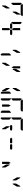

<svg xmlns="http://www.w3.org/2000/svg" viewBox="3582 -4578 995 8200"><g transform="rotate(-90 4080.0 -477.5)"><path d="M341 -291 238 -113H212V-254L316 -433H341ZM475 -433H500L604 -254V-113H578L475 -291ZM1157 -567H1132L1028 -746V-887H1054L1157 -709ZM1178 -673V-887H1270V-876V-673V-601L1224 -521L1178 -601Z M1776 -500 1824 -547V-546H1960H2001L2028 -500L2001 -454H1844H1841H1824V-453ZM2256 -546 2303 -499 2256 -453V-454H2238H2236H2107H2086H2079L2052 -500L2079 -546H2086H2107H2120Z M3134 -955 3165 -924V-510H3138L3133 -514L3072 -575V-607V-782V-887V-893ZM3133 -485 3138 -489H3165V-76L3134 -45L3072 -107V-113V-218V-424ZM3120 -31 3089 0H2623L2592 -31L2654 -93H2674H2810H2902H3038H3058ZM2592 -500 2640 -547V-546H2776H2817L2844 -500L2817 -454H2660H2657H2640V-453ZM2789 -567H2764L2660 -746V-887H2686L2789 -709Z M3950 -955 3981 -924V-510H3954L3949 -514L3888 -575V-607V-782V-887V-893ZM3949 -485 3954 -489H3981V-76L3950 -45L3888 -107V-113V-218V-424ZM3936 -31 3905 0H3439L3408 -31L3470 -93H3490H3626H3718H3854H3874ZM3394 -515 3390 -510H3363V-924L3394 -955L3456 -893V-887V-782V-576ZM3626 -673V-887H3718V-876V-673V-601L3672 -521L3626 -601Z M4210 -515 4206 -510H4179V-924L4210 -955L4272 -893V-887V-782V-576ZM4421 -567H4396L4292 -746V-887H4318L4421 -709ZM4421 -291 4318 -113H4292V-254L4396 -433H4421Z M5474 -887H5500V-746L5396 -567H5371V-709ZM5237 -291 5134 -113H5108V-254L5212 -433H5237ZM5350 -157V-113H5258V-327V-399L5304 -479L5350 -399V-327Z M5842 -515 5838 -510H5811V-924L5842 -955L5904 -893V-887V-782V-576ZM6053 -291 5950 -113H5924V-254L6028 -433H6053Z M7213 -485 7218 -489H7245V-76L7214 -45L7152 -107V-113V-218V-424ZM6672 -500 6720 -547V-546H6856H6897L6924 -500L6897 -454H6740H6737H6720V-453ZM7152 -546 7199 -499 7152 -453V-454H7134H7132H7003H6982H6975L6948 -500L6975 -546H6982H7003H7016ZM6890 -673V-887H6982V-876V-673V-601L6936 -521L6890 -601ZM6982 -157V-113H6890V-327V-399L6936 -479L6982 -399V-327Z M8029 -485 8034 -489H8061V-76L8030 -45L7968 -107V-113V-218V-424ZM8016 -31 7985 0H7519L7488 -31L7550 -93H7570H7706H7798H7934H7954ZM7922 -887H7948V-746L7844 -567H7819V-709ZM7685 -291 7582 -113H7556V-254L7660 -433H7685Z"/></g></svg>

Font: DSEG14 Classic
Style: Regular
Weight: 400
Designer: Keshikan(Twitter:@keshinomi_88pro)
Version: Version 0.46